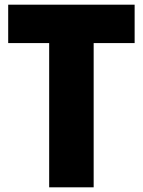

<svg xmlns="http://www.w3.org/2000/svg" viewBox="-20 -800 610 820"><path d="M380 0H190V-616H15V-780H555V-616H380Z"/></svg>

Font: Tanohe Sans ExtraBold
Style: Regular
Weight: 800
Designer: Village Type and Design LLC & Cristiano Sobral
Foundry: Cooper Hewitt Smithsonian Design Museum
Version: Version 1.00;September 29, 2021;FontCreator 13.0.0.2655 64-b